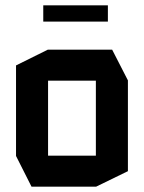

<svg xmlns="http://www.w3.org/2000/svg" viewBox="-20 -699 538 719"><path d="M160 -397V-513H400L459 -398V-397ZM98 0 40 -115V-116H339V0ZM40 -116V-454L159 -513H160V-116ZM339 0V-397H459V-58L340 0ZM142 -618V-679H384V-618Z"/></svg>

Font: Foldit Medium
Style: Regular
Weight: 500
Version: Version 1.003